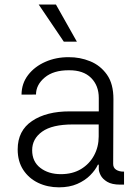

<svg xmlns="http://www.w3.org/2000/svg" viewBox="-20 -802 596 834"><path d="M236.2 11.7Q186.8 11.7 146.1 -7.6Q105.5 -27 81.1 -63.9Q56.8 -100.9 56.8 -153.1Q56.8 -234.4 119.3 -276.5Q181.8 -318.5 283.4 -318.2H409.1V-376.4Q409.1 -430.4 375.5 -463.8Q342 -497.2 279.8 -496.8Q212.4 -497.2 174.4 -465.4Q136.4 -433.6 136.4 -391.3L73.5 -391Q73.9 -439.6 102.1 -476.2Q130.3 -512.8 177 -533.4Q223.7 -554 278.8 -553.6Q327.1 -554 371.4 -536Q415.8 -518.1 444.4 -478Q473 -437.9 472.7 -370.7L471.6 -89.8Q471.6 -73.2 484.4 -64.8Q497.2 -56.5 516.7 -56.5H518.8V0H502.8Q465.9 0 445.5 -12.4Q425.1 -24.9 417.1 -40.8Q409.1 -56.8 409.1 -67.8V-86.6H405.2Q394.2 -63.2 371.6 -40.5Q349.1 -17.8 315.3 -3Q281.6 11.7 236.2 11.7ZM244.3 -45.5Q295.1 -45.5 331.9 -67.6Q368.6 -89.8 388.7 -127.1Q408.7 -164.4 408.7 -209.2V-261.4H296.5Q206.7 -261.4 163.2 -230.3Q119.7 -199.2 119.7 -149.5Q119.7 -100.1 155.2 -72.8Q190.7 -45.5 244.3 -45.5ZM257.1 -621.1 148.1 -782.3H223L313.9 -621.1Z"/></svg>

Font: Inter Zeller Light
Style: Regular
Weight: 300
Designer: Rasmus Andersson; Joe Bland
Foundry: zeller
Version: Version 3.015;git-dec3a8cb1